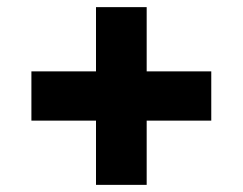

<svg xmlns="http://www.w3.org/2000/svg" viewBox="-20 -621 680 538"><path d="M249 -283V-103H391V-283H572V-421H391V-601H249V-421H68V-283Z"/></svg>

Font: Mission
Style: Bold
Weight: 700
Version: Version 1.000;FEAKit 1.0